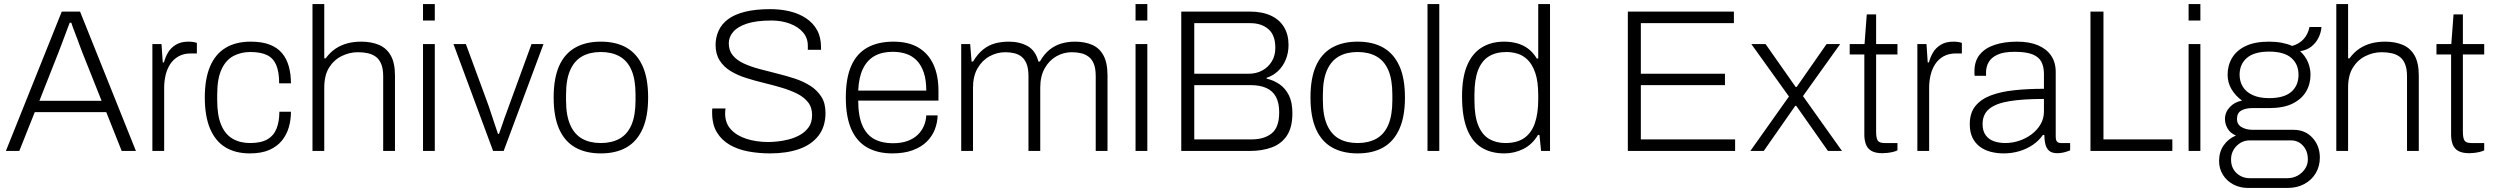

<svg xmlns="http://www.w3.org/2000/svg" viewBox="-20 -743 12273 945"><path d="M9 0 284 -686H374L649 0H579L503 -191H151L75 0ZM174 -247H480L384 -488Q381 -496 375 -512Q369 -528 361.5 -548.5Q354 -569 345.5 -590.5Q337 -612 331 -631H323Q316 -612 306 -586Q296 -560 286.5 -534Q277 -508 269 -488Z M730 0V-526H775L781 -436H787Q793 -460 806.5 -483.5Q820 -507 845 -522.5Q870 -538 907 -538Q922 -538 933 -536Q944 -534 949 -532V-480H920Q884 -480 858.5 -465.5Q833 -451 817.5 -427Q802 -403 795 -373Q788 -343 788 -312V0Z M1209 12Q1139 12 1089.5 -18Q1040 -48 1014 -109.5Q988 -171 988 -263Q988 -354 1013.5 -415Q1039 -476 1089.5 -507Q1140 -538 1214 -538Q1269 -538 1307 -523.5Q1345 -509 1368 -481.5Q1391 -454 1401.5 -416Q1412 -378 1412 -333H1354Q1354 -388 1340 -422Q1326 -456 1295 -471.5Q1264 -487 1212 -487Q1166 -487 1129 -467.5Q1092 -448 1070.5 -402Q1049 -356 1049 -277V-249Q1049 -175 1068.5 -128.5Q1088 -82 1124.5 -60.5Q1161 -39 1211 -39Q1265 -39 1296.5 -57.5Q1328 -76 1341.5 -111Q1355 -146 1355 -193H1412Q1412 -153 1401.5 -116.5Q1391 -80 1367.5 -51Q1344 -22 1305.5 -5Q1267 12 1209 12Z M1518 0V-723H1576V-456H1583Q1606 -487 1633 -504.5Q1660 -522 1691 -530Q1722 -538 1758 -538Q1808 -538 1845.5 -522Q1883 -506 1903.5 -469.5Q1924 -433 1924 -371V0H1866V-368Q1866 -404 1856.5 -427.5Q1847 -451 1830 -463.5Q1813 -476 1790.5 -481Q1768 -486 1741 -486Q1700 -486 1661.5 -467Q1623 -448 1599.5 -410Q1576 -372 1576 -312V0Z M2062 -642V-723H2120V-642ZM2062 0V-526H2120V0Z M2407 0 2212 -526H2273L2378 -241Q2386 -220 2395 -191.5Q2404 -163 2414 -134.5Q2424 -106 2431 -84H2436Q2444 -105 2453.5 -134Q2463 -163 2474 -191.5Q2485 -220 2492 -241L2596 -526H2655L2459 0Z M2937 12Q2863 12 2811 -17.5Q2759 -47 2732 -108Q2705 -169 2705 -263Q2705 -358 2732 -418.5Q2759 -479 2811 -508.5Q2863 -538 2937 -538Q3012 -538 3063.5 -508.5Q3115 -479 3142.5 -418.5Q3170 -358 3170 -263Q3170 -169 3142.5 -108Q3115 -47 3063.5 -17.5Q3012 12 2937 12ZM2937 -39Q2991 -39 3029.5 -60.5Q3068 -82 3088 -128.5Q3108 -175 3108 -249V-277Q3108 -352 3088 -398Q3068 -444 3029.5 -465.5Q2991 -487 2937 -487Q2883 -487 2845 -465.5Q2807 -444 2786.5 -398Q2766 -352 2766 -277V-249Q2766 -175 2786.5 -128.5Q2807 -82 2845 -60.5Q2883 -39 2937 -39Z M3770 12Q3715 12 3663.5 2.5Q3612 -7 3572 -30Q3532 -53 3508.5 -91.5Q3485 -130 3485 -189Q3485 -195 3485 -198.5Q3485 -202 3486 -209H3551Q3550 -204 3549.5 -197Q3549 -190 3549 -184Q3549 -137 3577.5 -106Q3606 -75 3654.5 -59.5Q3703 -44 3762 -44Q3778 -44 3804.5 -46.5Q3831 -49 3861 -56.5Q3891 -64 3917 -78.5Q3943 -93 3960 -116.5Q3977 -140 3977 -177Q3977 -215 3956.5 -240.5Q3936 -266 3902.5 -282.5Q3869 -299 3827 -311.5Q3785 -324 3739.5 -335Q3694 -346 3651.5 -359.5Q3609 -373 3575.5 -393.5Q3542 -414 3522 -445.5Q3502 -477 3502 -522Q3502 -559 3517 -592Q3532 -625 3563.5 -648.5Q3595 -672 3646.5 -685Q3698 -698 3771 -698Q3823 -698 3868 -687Q3913 -676 3947.5 -653Q3982 -630 4001.5 -595Q4021 -560 4021 -510V-498H3956V-518Q3956 -556 3932.5 -583.5Q3909 -611 3868 -626.5Q3827 -642 3777 -642Q3703 -642 3657 -627Q3611 -612 3589 -586.5Q3567 -561 3567 -530Q3567 -494 3587 -470Q3607 -446 3641 -430.5Q3675 -415 3717.5 -403.5Q3760 -392 3805 -381Q3850 -370 3892.5 -356Q3935 -342 3968.5 -320.5Q4002 -299 4022.5 -267Q4043 -235 4043 -188Q4043 -119 4008 -74.5Q3973 -30 3912 -9Q3851 12 3770 12Z M4372 12Q4299 12 4247.5 -17.5Q4196 -47 4169.5 -108Q4143 -169 4143 -263Q4143 -358 4169.5 -418.5Q4196 -479 4248.5 -508.5Q4301 -538 4378 -538Q4451 -538 4500 -509Q4549 -480 4574 -426Q4599 -372 4599 -296V-248H4204Q4204 -172 4224.5 -125.5Q4245 -79 4283 -58.5Q4321 -38 4374 -38Q4417 -38 4447.5 -49.5Q4478 -61 4497.5 -80Q4517 -99 4527.5 -124Q4538 -149 4539 -175H4595Q4594 -139 4581 -105.5Q4568 -72 4541 -45.5Q4514 -19 4472 -3.5Q4430 12 4372 12ZM4204 -297H4539Q4539 -350 4526.5 -386.5Q4514 -423 4492 -445.5Q4470 -468 4440 -478Q4410 -488 4374 -488Q4321 -488 4284.5 -467.5Q4248 -447 4227.5 -405Q4207 -363 4204 -297Z M4711 0V-526H4755L4762 -440H4769Q4792 -478 4819 -499.5Q4846 -521 4877.5 -529.5Q4909 -538 4945 -538Q4999 -538 5038 -516Q5077 -494 5091 -440H5098Q5119 -477 5146 -498.5Q5173 -520 5204.5 -529Q5236 -538 5271 -538Q5319 -538 5355 -522.5Q5391 -507 5411 -470.5Q5431 -434 5431 -371V0H5373V-368Q5373 -405 5364 -428Q5355 -451 5338.5 -463.5Q5322 -476 5301 -481Q5280 -486 5255 -486Q5215 -486 5179.5 -466Q5144 -446 5122 -407Q5100 -368 5100 -312V0H5042V-368Q5042 -405 5033 -428Q5024 -451 5008.5 -463.5Q4993 -476 4972 -481Q4951 -486 4928 -486Q4887 -486 4850.5 -466Q4814 -446 4791.5 -407Q4769 -368 4769 -312V0Z M5569 -642V-723H5627V-642ZM5569 0V-526H5627V0Z M5794 0V-686H6131Q6192 -686 6234.5 -666.5Q6277 -647 6299.5 -610Q6322 -573 6322 -522Q6322 -483 6308.5 -450Q6295 -417 6271 -394Q6247 -371 6214 -360V-356Q6249 -348 6277.5 -328.5Q6306 -309 6323.5 -274.5Q6341 -240 6341 -186Q6341 -116 6314 -75.5Q6287 -35 6239.5 -17.5Q6192 0 6131 0ZM5858 -57H6142Q6202 -57 6239 -86.5Q6276 -116 6276 -190Q6276 -237 6260 -266.5Q6244 -296 6212.5 -310Q6181 -324 6136 -324H5858ZM5858 -380H6125Q6163 -380 6192.5 -396Q6222 -412 6239.5 -440.5Q6257 -469 6257 -508Q6257 -570 6223 -599.5Q6189 -629 6134 -629H5858Z M6662 12Q6588 12 6536 -17.5Q6484 -47 6457 -108Q6430 -169 6430 -263Q6430 -358 6457 -418.5Q6484 -479 6536 -508.5Q6588 -538 6662 -538Q6737 -538 6788.5 -508.5Q6840 -479 6867.5 -418.5Q6895 -358 6895 -263Q6895 -169 6867.5 -108Q6840 -47 6788.5 -17.5Q6737 12 6662 12ZM6662 -39Q6716 -39 6754.5 -60.5Q6793 -82 6813 -128.5Q6833 -175 6833 -249V-277Q6833 -352 6813 -398Q6793 -444 6754.5 -465.5Q6716 -487 6662 -487Q6608 -487 6570 -465.5Q6532 -444 6511.5 -398Q6491 -352 6491 -277V-249Q6491 -175 6511.5 -128.5Q6532 -82 6570 -60.5Q6608 -39 6662 -39Z M7006 0V-723H7064V0Z M7384 12Q7318 12 7271.5 -17Q7225 -46 7200.5 -108Q7176 -170 7176 -269Q7176 -362 7201 -421Q7226 -480 7272.5 -509Q7319 -538 7383 -538Q7417 -538 7446.5 -530Q7476 -522 7500.5 -504Q7525 -486 7544 -455H7551V-723H7609V0H7565L7557 -79H7550Q7522 -32 7478 -10Q7434 12 7384 12ZM7389 -39Q7447 -39 7482.5 -64Q7518 -89 7534.5 -137Q7551 -185 7551 -254V-273Q7551 -342 7536.5 -384Q7522 -426 7499 -448.5Q7476 -471 7448.5 -479Q7421 -487 7395 -487Q7343 -487 7308 -465.5Q7273 -444 7255 -398Q7237 -352 7237 -277V-249Q7237 -170 7256.5 -124Q7276 -78 7310.5 -58.5Q7345 -39 7389 -39Z M7992 0V-686H8514V-629H8056V-380H8470V-324H8056V-57H8520V0Z M8595 0 8785 -268 8600 -526H8670L8818 -315H8823L8970 -526H9037L8854 -270L9046 0H8977L8821 -222H8816L8661 0Z M9245 11Q9211 11 9191.5 0Q9172 -11 9164 -32Q9156 -53 9156 -80V-475H9084V-526H9157L9168 -672H9214V-526H9319V-475H9214V-94Q9214 -65 9221.5 -52Q9229 -39 9256 -39H9319V-3Q9309 2 9296 5Q9283 8 9269.5 9.5Q9256 11 9245 11Z M9417 0V-526H9462L9468 -436H9474Q9480 -460 9493.5 -483.5Q9507 -507 9532 -522.5Q9557 -538 9594 -538Q9609 -538 9620 -536Q9631 -534 9636 -532V-480H9607Q9571 -480 9545.5 -465.5Q9520 -451 9504.5 -427Q9489 -403 9482 -373Q9475 -343 9475 -312V0Z M9842 12Q9808 12 9777.5 4Q9747 -4 9724 -21.5Q9701 -39 9688 -66Q9675 -93 9675 -132Q9675 -187 9702.5 -221Q9730 -255 9779 -273.5Q9828 -292 9895 -299Q9962 -306 10040 -306V-380Q10040 -414 10027.5 -438.5Q10015 -463 9983.5 -475.5Q9952 -488 9896 -488Q9842 -488 9811.5 -474Q9781 -460 9768 -437Q9755 -414 9755 -387V-370H9699Q9698 -375 9698 -380Q9698 -385 9698 -392Q9698 -443 9724.5 -475Q9751 -507 9798.5 -522.5Q9846 -538 9908 -538Q9969 -538 10011 -520Q10053 -502 10075.5 -469Q10098 -436 10098 -389V-72Q10098 -53 10104.5 -46Q10111 -39 10124 -39H10169V-3Q10152 4 10136.5 7.5Q10121 11 10106 11Q10079 11 10065.5 -1Q10052 -13 10047 -33.5Q10042 -54 10042 -79H10035Q10015 -50 9984.5 -29.5Q9954 -9 9917.5 1.5Q9881 12 9842 12ZM9850 -39Q9884 -39 9917.5 -50Q9951 -61 9978.5 -81.5Q10006 -102 10023 -130.5Q10040 -159 10040 -194V-256Q9937 -256 9870 -245Q9803 -234 9770.5 -207Q9738 -180 9738 -132Q9738 -99 9753 -78Q9768 -57 9793.5 -48Q9819 -39 9850 -39Z M10269 0V-686H10333V-57H10672V0Z M10752 -642V-723H10810V-642ZM10752 0V-526H10810V0Z M11044 182Q11005 182 10972.5 165Q10940 148 10921 117.5Q10902 87 10902 49Q10902 5 10924.5 -27.5Q10947 -60 10985 -76Q10958 -87 10944.5 -109.5Q10931 -132 10931 -157Q10931 -190 10954.5 -215.5Q10978 -241 11015 -248Q10983 -271 10963.5 -303.5Q10944 -336 10944 -375Q10944 -421 10966 -458Q10988 -495 11033 -516.5Q11078 -538 11148 -538Q11182 -538 11210.5 -532.5Q11239 -527 11262 -517Q11297 -527 11318.5 -551Q11340 -575 11347 -610H11406Q11404 -583 11391.5 -557.5Q11379 -532 11356.5 -514Q11334 -496 11301 -491Q11327 -467 11339.5 -437Q11352 -407 11352 -375Q11352 -329 11330 -292Q11308 -255 11263.5 -233Q11219 -211 11149 -211H11065Q11033 -211 11011.5 -199Q10990 -187 10990 -157Q10990 -131 11012.5 -117.5Q11035 -104 11069 -104H11269Q11326 -104 11362 -64.5Q11398 -25 11398 33Q11398 75 11378 109Q11358 143 11322 162.5Q11286 182 11240 182ZM11053 134H11238Q11266 134 11288.5 121.5Q11311 109 11325 88Q11339 67 11339 42Q11339 0 11315 -26Q11291 -52 11257 -52H11053Q11015 -52 10988 -24.5Q10961 3 10961 42Q10961 84 10988 109Q11015 134 11053 134ZM11148 -260Q11222 -260 11257.5 -291Q11293 -322 11293 -375Q11293 -427 11257.5 -458Q11222 -489 11148 -489Q11075 -489 11039 -458Q11003 -427 11003 -375Q11003 -342 11019 -316Q11035 -290 11067.5 -275Q11100 -260 11148 -260Z M11479 0V-723H11537V-456H11544Q11567 -487 11594 -504.5Q11621 -522 11652 -530Q11683 -538 11719 -538Q11769 -538 11806.5 -522Q11844 -506 11864.5 -469.5Q11885 -433 11885 -371V0H11827V-368Q11827 -404 11817.5 -427.5Q11808 -451 11791 -463.5Q11774 -476 11751.5 -481Q11729 -486 11702 -486Q11661 -486 11622.5 -467Q11584 -448 11560.5 -410Q11537 -372 11537 -312V0Z M12133 11Q12099 11 12079.5 0Q12060 -11 12052 -32Q12044 -53 12044 -80V-475H11972V-526H12045L12056 -672H12102V-526H12207V-475H12102V-94Q12102 -65 12109.5 -52Q12117 -39 12144 -39H12207V-3Q12197 2 12184 5Q12171 8 12157.5 9.5Q12144 11 12133 11Z"/></svg>

Font: Archivo SemiBold ExtraLight
Style: Regular
Weight: 250
Version: Version 2.001